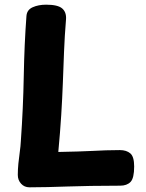

<svg xmlns="http://www.w3.org/2000/svg" viewBox="-20 -795 625 820"><path d="M93 -727Q95 -753 119.5 -764Q144 -775 177 -775Q227 -775 245.5 -759Q264 -743 262 -713Q256 -640 253.5 -574.5Q251 -509 248.5 -442.5Q246 -376 241.5 -303.5Q237 -231 229 -146Q277 -147 312 -148Q347 -149 375.5 -150.5Q404 -152 431.5 -153Q459 -154 492 -154Q520 -154 536.5 -140Q553 -126 553 -84Q553 -34 537.5 -18Q522 -2 493 -2Q424 -2 369 -1Q314 0 268.5 1.5Q223 3 184 4Q145 5 106 5Q84 5 70 -10.5Q56 -26 56 -48Q56 -71 58.5 -96.5Q61 -122 64.5 -146.5Q68 -171 69 -192Q79 -333 81.5 -470.5Q84 -608 93 -727Z"/></svg>

Font: Playpen Sans Arabic
Style: Bold
Weight: 700
Version: Version 2.000